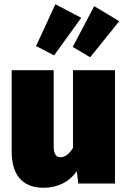

<svg xmlns="http://www.w3.org/2000/svg" viewBox="-20 -865 604 905"><path d="M241 -845 150 -648 235 -604 363 -781ZM424 -836 323 -644 405 -595 542 -765ZM522 -534H324V-168C306 -137 284 -124 266 -124C247 -124 233 -134 233 -176V-534H35V-150C35 -48 80 20 184 20C251 20 305 -6 342 -58L349 0H522Z"/></svg>

Font: Fira Sans Heavy
Style: Regular
Weight: 900
Designer: bBox Type GmbH & Carrois Corporate GbR & Edenspiekermann AG
Foundry: bBox Type GmbH & Carrois Corporate GbR & Edenspiekermann AG
Version: Version 4.300;PS 004.300;hotconv 1.0.88;makeotf.lib2.5.64775